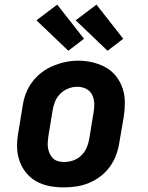

<svg xmlns="http://www.w3.org/2000/svg" viewBox="-20 -804 640 832"><path d="M256 8Q224 8 193 2Q162 -4 136 -19Q110 -34 91.5 -57.5Q73 -81 63.5 -110Q54 -139 54 -170.5Q54 -202 60 -234L78 -344Q82 -372 92 -398.5Q102 -425 119.5 -448.5Q137 -472 160.5 -490Q184 -508 211 -519Q238 -530 265 -535.5Q292 -541 320 -541Q352 -541 382.5 -533.5Q413 -526 439 -511.5Q465 -497 483.5 -473Q502 -449 511.5 -420.5Q521 -392 521 -360Q521 -328 516 -296L497 -186Q493 -159 483 -132Q473 -105 456 -81.5Q439 -58 415.5 -40Q392 -22 365 -11Q338 0 310.5 4Q283 8 256 8ZM258 -102Q278 -102 298 -109Q318 -116 333 -131Q348 -146 356 -165Q364 -184 367 -204L385 -314Q389 -334 388.5 -354.5Q388 -375 379.5 -392.5Q371 -410 353.5 -419Q336 -428 315 -428Q295 -428 276 -420.5Q257 -413 242 -398.5Q227 -384 219 -365Q211 -346 208 -326L190 -216Q188 -203 187 -189Q186 -175 188 -162.5Q190 -150 195.5 -138Q201 -126 210 -117.5Q219 -109 232 -105.5Q245 -102 258 -102ZM446 -584 308 -716 398 -784 514 -636ZM276 -584 138 -716 228 -784 344 -636Z"/></svg>

Font: Iosevka Curly Slab XBdEx
Style: Italic
Weight: 800
Width: 7
Italic angle: -9°
Monospace: yes
Designer: Belleve Invis
Foundry: Belleve Invis
Version: Version 11.1.0; ttfautohint (v1.8.3)